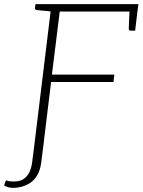

<svg xmlns="http://www.w3.org/2000/svg" viewBox="-77 -726 692 932"><path d="M87 0 173 -706H595L590 -670H213L175 -364H478L474 -328H171L131 0ZM-10 186Q-27 186 -38 182.5Q-49 179 -57 175L-51 156Q-48 147 -41.5 151Q-35 155 -9 155Q21 155 39 142Q57 129 66.5 108Q76 87 79 62L93 -47H137L123 64Q118 100 104 124Q90 148 70.5 161Q51 174 29.5 180Q8 186 -10 186ZM552 -683 590 -670 579 -577H558Q553 -577 550.5 -580Q548 -583 548 -587ZM186 -706 177 -670 102 -677Q97 -678 94.5 -680.5Q92 -683 93 -688L95 -706Z"/></svg>

Font: Aleo ExtraLight
Style: Italic
Weight: 250
Italic angle: -7°
Designer: Alessio Laiso
Foundry: Alessio Laiso
Version: Version 2.001;gftools[0.9.29]